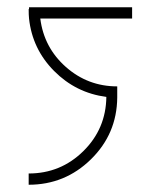

<svg xmlns="http://www.w3.org/2000/svg" viewBox="-20 -753 431 529"><path d="M60 -733H344V-702H91Q101 -622 161.5 -568.5Q222 -515 303 -515V-489V-484Q302 -384 230.5 -314Q159 -244 59 -244V-275Q147 -275 209.5 -336.5Q272 -398 273 -486Q189 -497 129 -557.5Q69 -618 60 -702Q59 -711 59 -728H60Z"/></svg>

Font: Neo
Style: Regular
Weight: 400
Version: Version 1.1